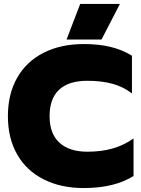

<svg xmlns="http://www.w3.org/2000/svg" viewBox="-20 -937 716 972"><path d="M386 -917H587L494 -737H317ZM20 -349Q20 -461 67 -543.5Q114 -626 201 -670Q288 -714 404 -714Q479 -714 538 -700Q597 -686 648 -655V-464Q604 -498 549 -513Q494 -528 422 -528Q328 -528 279.5 -483Q231 -438 231 -349Q231 -260 281 -214.5Q331 -169 422 -169Q493 -169 549.5 -185Q606 -201 656 -236V-46Q559 15 404 15Q288 15 201 -29Q114 -73 67 -155Q20 -237 20 -349Z"/></svg>

Font: Prompt ExtraBold
Style: Regular
Weight: 800
Designer: Katatrad Team
Foundry: CadsonDemak
Version: Version 1.000